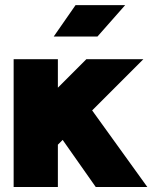

<svg xmlns="http://www.w3.org/2000/svg" viewBox="-20 -743 608 763"><path d="M210 -168V0H34.2V-507.8H210V-394.5L323.2 -507.8H549.8L346.2 -304.2L565.4 0H360.4L229 -187ZM367.2 -597.7H193.4L280.3 -722.7H477.5Z"/></svg>

Font: Giphurs Black
Style: Regular
Weight: 900
Version: Version 0.920; ttfautohint (v1.8.4.7-5d5b)